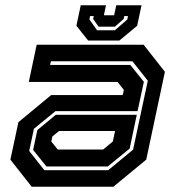

<svg xmlns="http://www.w3.org/2000/svg" viewBox="-20 -710 666 730"><path d="M100.5 0 19.5 -103 50 -245.5 174.5 -348.5H446.5L451 -368L427 -398.5H89.5L119.5 -540H526L607 -437L536 -103L411 0ZM156.5 -77 106 -140 122 -215.5 192 -273.5H500L473 -145L389.5 -77ZM148.5 -63H391.5L486 -141L542 -403L483.5 -477H173.5L170.5 -463H475.5L527 -399L503 -287.5H191L109 -220.5L91 -136ZM199.5 -141.5H372L409 -172L417.5 -212H204.5L179 -191L175 -172ZM315 -556 270.5 -612 287 -690H383L375 -652H414L422 -690H518L501.5 -612L434 -556ZM349 -595H417L464 -636L466.5 -649H452.5L450 -638L417 -608.5H355L334 -638L336.5 -649H322.5L320 -636Z"/></svg>

Font: Tourney Thin
Style: Bold Italic
Weight: 700
Italic angle: -12°
Version: Version 1.015